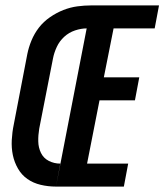

<svg xmlns="http://www.w3.org/2000/svg" viewBox="-20 -690 608 710"><path d="M187 0 317 -670H568L552 -585H400L364 -404H495L479 -319H348L302 -85H454L438 0ZM187 0Q158 0 130.5 -6.5Q103 -13 81.5 -28Q60 -43 46.5 -66.5Q33 -90 27.5 -116.5Q22 -143 23.5 -172Q25 -201 31 -230L81 -490Q86 -515 96.5 -540.5Q107 -566 124 -588Q141 -610 165 -626.5Q189 -643 214.5 -653Q240 -663 266 -666.5Q292 -670 317 -670L301 -585Q280 -585 257.5 -577.5Q235 -570 217.5 -554Q200 -538 190 -516.5Q180 -495 176 -474L125 -214Q121 -190 121.5 -167Q122 -144 131.5 -124.5Q141 -105 160.5 -95Q180 -85 203 -85Z"/></svg>

Font: Lode Dark Term
Style: Bold Italic
Weight: 700
Italic angle: -11°
Monospace: yes
Designer: Belleve Invis
Foundry: Belleve Invis
Version: Version 29.2.0